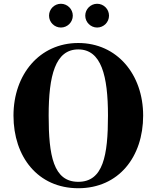

<svg xmlns="http://www.w3.org/2000/svg" viewBox="-20 -988 830 1018"><path d="M432 -905C432 -870.5 460.5 -842 495 -842C530 -842 558 -870.5 558 -905C558 -939.5 530 -968 495 -968C460.5 -968 432 -939.5 432 -905ZM240 -905C240 -870.5 268 -842 303 -842C337.5 -842 366 -870.5 366 -905C366 -939.5 337.5 -968 303 -968C268 -968 240 -939.5 240 -905ZM395 10C609.5 10 739 -156.5 739 -375C739 -593.5 600.5 -760 395 -760C190 -760 51.5 -593.5 51.5 -375C51.5 -156.5 181 10 395 10ZM395 -726C517 -726 552.5 -587 552.5 -375C552.5 -163 527 -24 395 -24C263 -24 238 -163 238 -375C238 -587 273 -726 395 -726Z"/></svg>

Font: Bodoni* 06
Style: Bold
Weight: 700
Version: Version 2.2